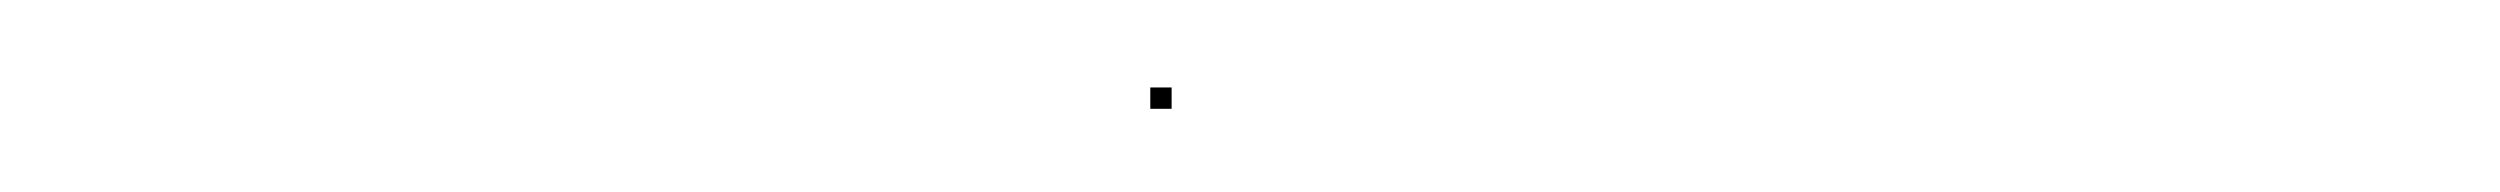

<svg xmlns="http://www.w3.org/2000/svg" viewBox="-20 66 586 45"><path d="M249.6 91.5H254.6V86.5H249.6Z"/></svg>

Font: FRB American Cursive Just Endings
Style: Italic
Weight: 400
Italic angle: -25°
Version: Version 2.0;Modular Font Editor K font №1